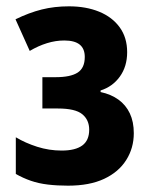

<svg xmlns="http://www.w3.org/2000/svg" viewBox="-20 -577 475 607"><path d="M198 -557Q252 -557 293.5 -540Q335 -523 358.5 -490.5Q382 -458 382 -412Q382 -367 359 -335Q336 -303 298 -291V-286Q331 -279 354.5 -262Q378 -245 390.5 -218.5Q403 -192 403 -156Q403 -109 379 -71Q355 -33 309 -11.5Q263 10 195 10Q161 10 131.5 6.5Q102 3 77.5 -5.5Q53 -14 30 -27V-143Q60 -125 97.5 -113Q135 -101 175 -101Q218 -101 240 -117Q262 -133 262 -167Q262 -198 240 -216Q218 -234 163 -234H114V-333H156Q203 -333 225.5 -347.5Q248 -362 248 -397Q248 -423 232 -436Q216 -449 183 -449Q156 -449 128.5 -440.5Q101 -432 74 -416L29 -516Q72 -537 112 -547Q152 -557 198 -557Z"/></svg>

Font: Noto Sans Display Condensed
Style: Bold
Weight: 700
Width: 3
Designer: Monotype Design Team
Foundry: Monotype Imaging Inc.
Version: Version 2.003